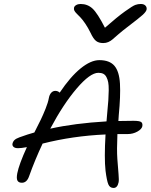

<svg xmlns="http://www.w3.org/2000/svg" viewBox="-20 -951 753 955"><path d="M680.2 -931.2Q695.8 -931.2 703.6 -922.9Q711.4 -914.6 709 -902.8Q706.5 -892.6 690.2 -877.4Q673.8 -862.3 612.8 -815.9Q590.8 -799.3 569.3 -780.8Q547.9 -762.2 539.1 -754.6Q530.3 -747.1 518.8 -741.9Q507.3 -736.8 493.2 -736.8Q471.2 -736.8 457.8 -747.3Q444.3 -757.8 430.2 -788.1Q418 -813 404.3 -833.3Q390.6 -853.5 380.6 -863.8Q370.6 -874 362.1 -882.6Q353.5 -891.1 350.1 -897.7Q346.7 -904.3 348.1 -912.1Q349.6 -920.4 358.9 -925.8Q368.2 -931.2 380.9 -931.2Q415.5 -931.2 440.2 -908.4Q464.8 -885.7 502 -813Q563 -866.7 601.6 -894.3Q640.1 -921.9 653.1 -926.5Q666 -931.2 680.2 -931.2ZM69.8 -213.9Q54.7 -213.9 47.6 -220.2Q40.5 -226.6 42 -235.8Q44.4 -247.1 52 -254.4Q59.6 -261.7 77.1 -268.1Q120.1 -283.7 150.9 -292Q172.4 -334 183.1 -356.2Q193.8 -378.4 206.5 -409.9Q219.2 -441.4 223.1 -463.9Q226.1 -480 234.6 -489.5Q243.2 -499 254.9 -499Q268.1 -499 276.9 -490.2Q329.6 -568.8 380.6 -610.4Q431.6 -651.9 474.1 -651.9Q524.9 -651.9 549.1 -623.8Q573.2 -595.7 576.7 -534.9Q580.1 -474.1 570.8 -378.9Q568.8 -359.4 568.8 -349.1Q593.8 -350.1 644 -350.1Q673.8 -350.1 682.1 -344Q690.4 -337.9 688 -323.2Q685.1 -308.6 663.1 -296.4Q641.1 -284.2 615.2 -284.2H564Q560.5 -205.1 563.7 -160.2Q566.9 -115.2 569.6 -85.2Q572.3 -55.2 569.8 -43.9Q564 -16.1 544.9 -16.1Q526.4 -16.1 518.8 -34.2Q511.2 -52.2 504.9 -102.1Q498 -164.1 504.9 -282.2Q341.3 -274.9 191.9 -236.8Q153.8 -155.8 125 -75.2Q113.8 -42 88.9 -42Q72.8 -42 66.9 -52.5Q61 -63 65.9 -88.9Q74.7 -133.8 113.8 -219.2Q85.9 -213.9 69.8 -213.9ZM469.2 -588.9Q428.2 -588.9 361.6 -511Q294.9 -433.1 230 -311Q351.1 -337.9 509.8 -347.2Q510.3 -354 511.5 -367.2Q512.7 -380.4 513.2 -387.2Q517.1 -426.3 518.8 -451.7Q520.5 -477.1 520.8 -502Q521 -526.9 518.3 -541.3Q515.6 -555.7 509.5 -567.4Q503.4 -579.1 493.7 -584Q483.9 -588.9 469.2 -588.9Z"/></svg>

Font: Shantell Sans Irregular
Style: Italic
Weight: 300
Italic angle: -11.31°
Designer: Stephen Nixon, Anya Danilova, Shantell Martin
Foundry: Arrow Type
Version: Version 1.006;[9816181b4]